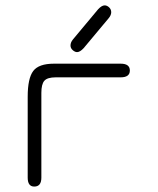

<svg xmlns="http://www.w3.org/2000/svg" viewBox="-20 -687 586 714"><path d="M384.8 -620.1 291 -507.8Q277.3 -493.2 266.6 -493.2Q258.8 -493.2 250.5 -500.5Q242.2 -507.8 242.2 -517.6Q242.2 -529.3 251 -540L344.7 -652.3Q358.4 -667 369.1 -667Q377.9 -667 385.7 -659.7Q393.6 -652.3 393.6 -641.6Q393.6 -630.9 384.8 -620.1ZM187.5 -399.4Q156.2 -399.4 145 -386.7Q133.8 -374 133.8 -341.8V-26.4Q133.8 6.8 107.4 6.8Q83 6.8 83 -26.4V-327.1Q83 -395.5 103.5 -422.9Q124 -450.2 180.7 -450.2H428.7Q462.9 -450.2 462.9 -424.8Q462.9 -399.4 428.7 -399.4Z"/></svg>

Font: Jura
Style: Book
Weight: 400
Version: Version 2.3